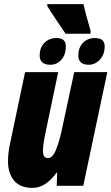

<svg xmlns="http://www.w3.org/2000/svg" viewBox="-20 -904 542 934"><path d="M137 10Q172 10 201.5 -10Q231 -30 255 -64H258L256 0H385L502 -553H341L280 -269Q268 -214 252 -174.5Q236 -135 213 -135Q189 -135 189 -170Q189 -197 199 -247L263 -553H102L28 -201Q19 -158 19 -119Q19 -60 49 -25Q79 10 137 10ZM299 -740H420L421 -753Q407 -800 399 -831Q391 -862 386 -884H210V-875Q223 -853 252.5 -809Q282 -765 299 -740ZM412 -589Q443 -589 466 -614Q489 -639 489 -676Q491 -719 442 -719Q406 -719 383.5 -695.5Q361 -672 361 -634Q361 -589 412 -589ZM225 -589Q257 -589 278.5 -613.5Q300 -638 300 -676Q302 -719 255 -719Q219 -719 196 -695.5Q173 -672 173 -634Q173 -589 225 -589Z"/></svg>

Font: Noto Sans Display Condensed Black
Style: Italic
Weight: 900
Width: 3
Italic angle: -192°
Designer: Monotype Design Team
Foundry: Monotype Imaging Inc.
Version: Version 1.900